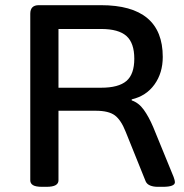

<svg xmlns="http://www.w3.org/2000/svg" viewBox="-20 -720 711 742"><path d="M143 2Q118 2 107.5 -4.5Q97 -11 97 -23V-667Q97 -700 130 -700H370Q609 -700 609 -500Q609 -438 577 -393.5Q545 -349 489 -336V-332Q516 -323 535.5 -296Q555 -269 572 -229L651 -36Q656 -22 656 -16Q656 2 609 2H590Q573 2 560.5 -3Q548 -8 543 -19L466 -210Q448 -256 424 -274Q400 -292 350 -292H206V-23Q206 -11 195 -4.5Q184 2 159 2ZM206 -381H371Q438 -381 468.5 -407Q499 -433 499 -493Q499 -554 468.5 -581Q438 -608 371 -608H206Z"/></svg>

Font: Asap Semi Expanded Medium
Style: Regular
Weight: 500
Width: 6
Designer: Pablo Cosgaya
Foundry: Omnibus-Type
Version: Version 3.001; ttfautohint (v1.8.4.7-5d5b)